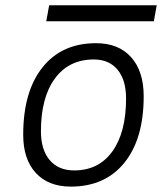

<svg xmlns="http://www.w3.org/2000/svg" viewBox="-20 -689 626 719"><path d="M245.1 9.8Q161.1 9.8 114 -41.5Q66.9 -92.8 66.9 -184.1Q66.9 -346.2 139.2 -436.8Q211.4 -527.3 339.8 -527.3Q423.8 -527.3 470.9 -474.9Q518.1 -422.4 518.1 -328.6Q518.1 -168.9 445.8 -79.6Q373.5 9.8 245.1 9.8ZM257.8 -50.8Q349.6 -50.8 400.9 -122.1Q452.1 -193.4 452.1 -320.3Q452.1 -389.2 420.4 -427.7Q388.7 -466.3 331.1 -466.3Q238.3 -466.3 185.8 -395.3Q133.3 -324.2 133.3 -197.3Q133.3 -128.4 166 -89.6Q198.7 -50.8 257.8 -50.8ZM153.3 -609.4 164.1 -669.4H566.9L556.2 -609.4Z"/></svg>

Font: Cascadia Code Light
Style: Italic
Weight: 300
Italic angle: -10°
Monospace: yes
Designer: Aaron Bell
Foundry: Saja Typeworks
Version: Version 2404.023; ttfautohint (v1.8.4)